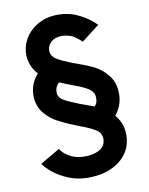

<svg xmlns="http://www.w3.org/2000/svg" viewBox="-91 -794 748 965"><g transform="rotate(-10 283.0 -311.5)"><path d="M282 105Q227 105 181 86Q135 67 103.5 41Q72 15 60 -5L160 -63Q173 -40 205.5 -21.5Q238 -3 282 -3Q329 -3 359 -21Q389 -39 389 -74Q389 -104 363 -121Q337 -138 285 -157L257 -168Q232 -178 212 -187.5Q192 -197 175 -206Q142 -223 114 -255Q86 -287 81 -334Q76 -405 122 -455Q87 -493 81 -543Q77 -594 101.5 -637Q126 -680 173.5 -705.5Q221 -731 284 -728Q327 -726 362 -711Q397 -696 423 -677Q449 -658 463 -643L372 -573Q356 -589 335 -603Q314 -617 277 -620Q240 -621 218 -601.5Q196 -582 198 -551Q201 -528 225 -513Q249 -498 290 -482Q297 -479 306 -475.5Q315 -472 322 -470Q374 -452 410 -434Q448 -414 477 -377Q506 -340 506 -283Q506 -253 496 -226.5Q486 -200 468 -178Q486 -157 496 -131.5Q506 -106 506 -74Q506 -20 477 20.5Q448 61 397.5 83Q347 105 282 105ZM374 -242Q389 -255 389 -283Q389 -313 362.5 -330.5Q336 -348 285 -366Q269 -372 252.5 -378.5Q236 -385 220 -392Q197 -375 198 -342Q199 -318 225 -303Q251 -288 300 -269Q319 -262 340 -254.5Q361 -247 374 -242Z"/></g></svg>

Font: Lil Grotesk Bold
Style: Regular
Weight: 700
Designer: Bastien Sozeau
Foundry: NBR — Bastien Sozeau
Version: Version 4.002; ttfautohint (v1.8.4.7-5d5b)